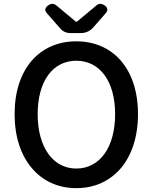

<svg xmlns="http://www.w3.org/2000/svg" viewBox="-20 -965 794 999"><path d="M146 -90C202 -23 283 14 377 14C472 14 552 -23 609 -90C665 -156 698 -253 698 -371C698 -608 567 -750 377 -750C188 -750 56 -609 56 -371C56 -253 89 -156 146 -90ZM231 -165C196 -214 176 -285 176 -371C176 -543 255 -649 377 -649C499 -649 579 -543 579 -371C579 -285 559 -214 524 -165C489 -116 438 -88 377 -88C316 -88 266 -116 231 -165ZM495 -856 529 -895C544 -911 541 -926 523 -938C509 -947 495 -948 482 -937L380 -852H375L273 -937C260 -948 246 -947 232 -938C214 -926 210 -911 225 -895L296 -814C308 -801 326 -793 343 -793H377H402C425 -793 448 -803 464 -821Z"/></svg>

Font: GenSenRounded2 TW M
Style: Regular
Weight: 500
Version: Version 2.100;PS 2.1;hotconv 16.6.51;makeotf.lib2.5.65220 DE